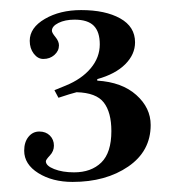

<svg xmlns="http://www.w3.org/2000/svg" viewBox="-20 -706 360 381"><path d="M28 -407Q28 -424 36.5 -434.5Q45 -445 58 -445Q71 -445 79 -437Q87 -429 87 -417Q87 -406 79 -397.5Q71 -389 71 -386Q71 -377 87.5 -370.5Q104 -364 127 -364Q161 -364 181 -383.5Q201 -403 201 -446Q201 -483 186 -502.5Q171 -522 132 -523Q120 -520 96 -512L88 -527L110 -536Q142 -549 160 -570.5Q178 -592 178 -618Q178 -643 166 -655Q154 -667 128 -667Q109 -667 96 -660.5Q83 -654 83 -645Q83 -641 90 -632.5Q97 -624 97 -616Q97 -605 88 -597Q79 -589 66 -589Q55 -589 47 -599.5Q39 -610 39 -625Q39 -651 69 -668.5Q99 -686 141 -686Q189 -686 218.5 -669.5Q248 -653 248 -622Q248 -598 228.5 -578.5Q209 -559 173 -549V-546Q222 -543 250.5 -517.5Q279 -492 279 -458Q279 -406 234.5 -375.5Q190 -345 124 -345Q84 -345 56 -362.5Q28 -380 28 -407Z"/></svg>

Font: Ibarra Real Nova
Style: Regular
Weight: 400
Designer: Jose Maria Ribagorda & Octavio Pardo
Foundry: Jose Maria Ribagorda
Version: Version 1.014